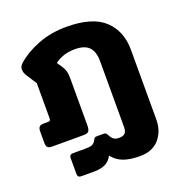

<svg xmlns="http://www.w3.org/2000/svg" viewBox="-132 -654 908 963"><g transform="rotate(-20 322.0 -172.0)"><path d="M307 140Q293 168 268.5 179Q244 190 210 190H142Q132 190 127 185.5Q122 181 122 170V86Q122 67 141 67H210Q233 67 244 62Q255 57 262 45Q268 33 271.5 30.5Q275 28 284 28H318Q327 28 330.5 30.5Q334 33 340 45Q348 60 358 67Q368 74 386 74Q407 74 417 64.5Q427 55 427 31V-321Q427 -371 403.5 -395.5Q380 -420 328 -420Q265 -420 220 -386L239 -358Q250 -341 253.5 -327Q257 -313 257 -287V-42Q257 -18 250.5 -9Q244 0 222 0H55Q37 0 30.5 -7Q24 -14 24 -32V-91Q24 -108 30.5 -115.5Q37 -123 55 -123H76Q85 -123 88 -126Q91 -129 91 -139V-325L53 -384Q44 -399 44 -417Q44 -431 60 -446Q105 -486 174 -513Q243 -540 326 -540Q465 -540 528.5 -480.5Q592 -421 592 -321V51Q592 113 556 154.5Q520 196 453 196Q400 196 365 183Q330 170 307 140Z"/></g></svg>

Font: Mitr Medium
Style: Regular
Weight: 500
Designer: Thanarat Vachiruckul
Foundry: Cadson Demak
Version: Version 1.003